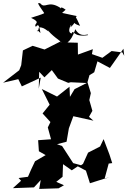

<svg xmlns="http://www.w3.org/2000/svg" viewBox="-21 -1166 855 1249"><path d="M775 -825 705 -834 645 -790 577 -814 583 -846 486 -811 485 -888 373 -891 388 -904 269 -844 191 -868 128 -838 117 -742 104 -709 -1 -628 98 -651 121 -604 244 -661 231 -589 234 -699 268 -663 316 -710 356 -655 423 -627 439 -631 543 -626 464 -586 434 -536 431 -602 350 -538 251 -587 302 -485 256 -428 307 -372 290 -337 311 -260 227 -254 232 -182 276 -157 207 -117 181 -62 161 -16 100 -8 116 10 63 58 200 53 244 5 234 63 360 59 395 39 345 17 386 -16 389 -98 446 -58 485 -84 538 -56 564 26 691 -14 659 -2 686 -102 709 -105 691 -161 653 -261 630 -213 552 -173 519 -100 506 -91 455 -105 383 -216 350 -228 412 -244 427 -331 456 -410 587 -381 558 -406 580 -445 560 -515 570 -560 548 -631 561 -677 592 -696 613 -767 694 -724 782 -849 787 -803ZM406 -1103C359 -1137 382 -1096 370 -1116C290 -1167 273 -1105 241 -1144C221 -1150 219 -1149 266 -1082C270 -1078 242 -1070 181 -1050C253 -1016 194 -1015 212 -992C216 -991 232 -1033 242 -951C204 -995 222 -931 232 -987C270 -996 311 -936 287 -975C308 -940 377 -895 380 -890C400 -872 439 -884 469 -976C506 -910 560 -955 550 -937C448 -921 459 -981 445 -948C404 -957 459 -1039 437 -988C501 -1043 417 -1024 500 -998C471 -1065 466 -1052 480 -1061L383 -1082Z"/></svg>

Font: Hussar Lance
Style: Regular
Weight: 700
Foundry: Cannot Into Space Fonts, PlusOne Fonts
Version: Version 2.27